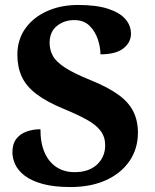

<svg xmlns="http://www.w3.org/2000/svg" viewBox="-20 -744 626 774"><path d="M264 10Q197 10 152 -2.5Q107 -15 80 -35.5Q53 -56 41.5 -81Q30 -106 30 -130Q30 -164 46 -184.5Q62 -205 88 -214Q114 -223 143 -223Q143 -166 160.5 -127.5Q178 -89 209 -69.5Q240 -50 280 -50Q339 -50 371.5 -81Q404 -112 404 -158Q404 -192 385.5 -216.5Q367 -241 330 -261.5Q293 -282 237 -305Q167 -334 126 -365.5Q85 -397 67.5 -435.5Q50 -474 50 -523Q50 -584 82 -629Q114 -674 169.5 -699Q225 -724 295 -724Q369 -724 416 -708.5Q463 -693 485.5 -667Q508 -641 508 -608Q508 -573 477.5 -549Q447 -525 385 -525Q385 -553 374.5 -585Q364 -617 341 -640Q318 -663 279 -663Q239 -663 209.5 -639.5Q180 -616 180 -571Q180 -543 193 -519Q206 -495 242 -471.5Q278 -448 345 -421Q414 -393 456 -363Q498 -333 517 -295.5Q536 -258 536 -209Q536 -145 502.5 -95.5Q469 -46 408 -18Q347 10 264 10Z"/></svg>

Font: Noto Serif Armenian
Style: Bold
Weight: 700
Version: Version 2.007